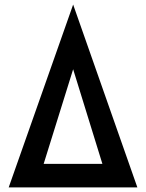

<svg xmlns="http://www.w3.org/2000/svg" viewBox="-20 -820 640 840"><path d="M18 0 300 -800 581 0ZM171 -103H428L300 -517Z"/></svg>

Font: Von Semi
Style: Regular
Weight: 600
Version: Version 4.000; ttfautohint (v1.8.4.7-5d5b)